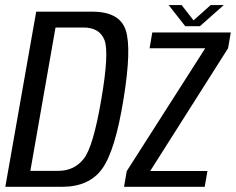

<svg xmlns="http://www.w3.org/2000/svg" viewBox="-40 -720 909 740"><path d="M-19.5 0 99.5 -675H315.5Q421 -675 444.5 -604Q468 -533 436 -337.5Q404 -139.5 354 -69.8Q304 0 199 0ZM77 -61.5H184.5Q246 -61.5 282.8 -108Q319.5 -154.5 350.5 -337.5Q381.5 -518 362.5 -566Q343.5 -614 281.5 -614H174ZM438 0 448.5 -60.5 751 -534H536.5L547 -595H849.5L839 -534L539 -61H759.5L749 0ZM674 -619 610 -700.5H660L706 -641.5L772 -700.5H822.5L730.5 -619Z"/></svg>

Font: Anybody
Style: Italic
Weight: 400
Italic angle: -10°
Designer: Tyler Finck
Foundry: Etcetera Type Company
Version: Version 1.010; ttfautohint (v1.8.3) -l 8 -r 50 -G 200 -x 14 